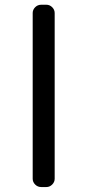

<svg xmlns="http://www.w3.org/2000/svg" viewBox="-20 -794 350 794"><path d="M150.4 -20.5Q135.7 -20.5 125.5 -30.8Q115.2 -41 115.2 -54.7V-740.2Q115.2 -753.9 125.5 -764.2Q135.7 -774.4 150.4 -774.4H171.9Q185.5 -774.4 195.8 -764.2Q206.1 -753.9 206.1 -740.2V-54.7Q206.1 -41 195.8 -30.8Q185.5 -20.5 171.9 -20.5Z"/></svg>

Font: Gen Jyuu GothicL Regular
Style: Regular
Weight: 400
Designer: [Source Han Sans]
Ryoko NISHIZUKA  (kana & ideographs); Paul D. Hunt (Latin, Greek & Cyrillic); Wenlong ZHANG  (bopomofo
Version: Version 1.002.20150607